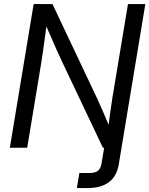

<svg xmlns="http://www.w3.org/2000/svg" viewBox="-20 -748 756 972"><path d="M369.1 204.1 381.8 127.9H430.7Q461.9 127.9 475.8 116.5Q489.7 105 494.1 79.1L507.3 0H501L301.3 -420.9Q289.6 -444.8 266.8 -495.4Q244.1 -545.9 214.8 -614.3Q205.6 -543.5 198.7 -495.1Q191.9 -446.8 187.5 -421.9L117.7 0H29.8L150.4 -727.5H245.6L469.7 -253.9Q479.5 -232.9 496.6 -194.3Q513.7 -155.8 529.8 -116.2Q532.7 -141.6 536.9 -169.7Q541 -197.8 544.4 -221.7Q547.9 -245.6 549.8 -257.8L627.9 -727.5H715.8L595.2 0L581.5 83Q561.5 204.1 422.9 204.1Z"/></svg>

Font: Inter Display
Style: Italic
Weight: 400
Italic angle: -9.39999°
Designer: Rasmus Andersson
Foundry: rsms
Version: Version 4.000;git-a52131595